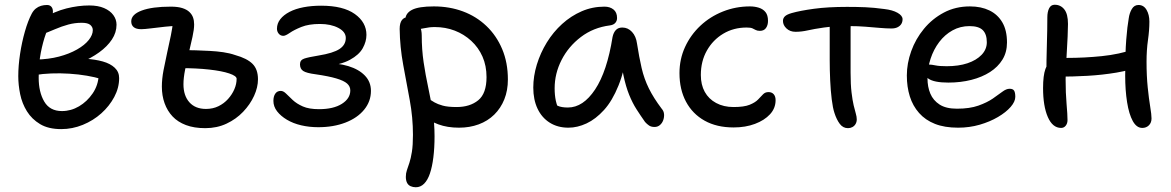

<svg xmlns="http://www.w3.org/2000/svg" viewBox="-20 -528 4936 809"><path d="M238 16Q184 16 149 -5Q114 -26 93.5 -59Q73 -92 65 -131Q57 -170 57 -207Q57 -251 64.5 -300.5Q72 -350 85 -395.5Q98 -441 114 -471Q121 -484 131 -492Q141 -500 153 -503.5Q165 -507 178 -507Q190 -507 196.5 -499.5Q203 -492 203 -479Q203 -464 194 -441Q185 -418 173 -385Q161 -352 152 -306.5Q143 -261 143 -200Q143 -140 166.5 -100Q190 -60 241 -60Q279 -60 313 -80Q347 -100 370.5 -134.5Q394 -169 396 -212L407 -195Q381 -203 346 -209Q311 -215 272 -217.5Q233 -220 195.5 -218.5Q158 -217 130 -212L131 -277Q185 -278 228.5 -289.5Q272 -301 304.5 -319.5Q337 -338 354 -359.5Q371 -381 371 -401Q371 -414 360.5 -423Q350 -432 324 -432Q295 -432 267.5 -424.5Q240 -417 212 -405Q184 -393 150 -380Q136 -376 124.5 -383.5Q113 -391 114 -403Q114 -417 128 -429.5Q142 -442 156 -448Q210 -480 260 -492.5Q310 -505 356 -505Q393 -505 418.5 -494Q444 -483 457.5 -464.5Q471 -446 471 -424Q471 -391 451.5 -361.5Q432 -332 398 -307.5Q364 -283 323 -266Q282 -249 239 -242L246 -281Q296 -283 338.5 -280.5Q381 -278 413 -269Q445 -260 463.5 -242.5Q482 -225 482 -199Q482 -158 461.5 -119.5Q441 -81 407 -50.5Q373 -20 329 -2Q285 16 238 16Z M845 12Q798 12 763.5 -1Q729 -14 707 -37.5Q685 -61 673.5 -93Q662 -125 662 -163Q662 -195 669 -232Q676 -269 684.5 -307Q693 -345 700 -379Q707 -413 709 -438L734 -419Q708 -419 676 -415.5Q644 -412 616 -408.5Q588 -405 575 -405Q554 -405 543.5 -413.5Q533 -422 533 -438Q533 -467 577 -483.5Q621 -500 700 -500Q729 -500 748 -494Q767 -488 778 -477.5Q789 -467 793.5 -454Q798 -441 798 -425Q798 -404 791 -372.5Q784 -341 775.5 -305Q767 -269 760 -234.5Q753 -200 753 -173Q753 -125 778 -97Q803 -69 848 -69Q877 -69 900.5 -80.5Q924 -92 941 -111Q958 -130 967.5 -152Q977 -174 977 -196Q977 -208 946 -218.5Q915 -229 861 -235Q807 -241 737 -241Q720 -241 710.5 -250.5Q701 -260 701 -276Q701 -295 714 -306Q727 -317 751 -317Q776 -317 805 -316Q834 -315 863.5 -313.5Q893 -312 920.5 -308Q948 -304 971 -296Q1021 -282 1044 -259Q1067 -236 1067 -194Q1067 -160 1050.5 -124Q1034 -88 1004.5 -57Q975 -26 934.5 -7Q894 12 845 12Z M1321 8Q1283 8 1249 0Q1215 -8 1189 -23.5Q1163 -39 1147.5 -59Q1132 -79 1132 -103Q1132 -122 1140 -133.5Q1148 -145 1163 -145Q1174 -145 1185.5 -133.5Q1197 -122 1213.5 -106.5Q1230 -91 1256 -79.5Q1282 -68 1324 -68Q1385 -68 1420.5 -90.5Q1456 -113 1456 -147Q1456 -164 1442.5 -176Q1429 -188 1397 -197.5Q1365 -207 1310 -215Q1271 -220 1257.5 -229Q1244 -238 1244 -257Q1244 -275 1261.5 -281Q1279 -287 1322 -294Q1384 -304 1410.5 -321.5Q1437 -339 1437 -368Q1437 -394 1405.5 -410.5Q1374 -427 1328 -427Q1281 -427 1250 -414.5Q1219 -402 1201 -389.5Q1183 -377 1174 -377Q1162 -377 1154.5 -386Q1147 -395 1147 -407Q1147 -429 1161 -447Q1175 -465 1200 -478Q1225 -491 1259 -497.5Q1293 -504 1333 -504Q1426 -504 1475 -469Q1524 -434 1524 -381Q1524 -353 1508.5 -325Q1493 -297 1454.5 -276Q1416 -255 1348 -248L1344 -262Q1403 -263 1447.5 -249.5Q1492 -236 1517.5 -209.5Q1543 -183 1543 -145Q1543 -101 1514.5 -66Q1486 -31 1435.5 -11.5Q1385 8 1321 8Z M1914 10Q1865 10 1827 -4Q1789 -18 1766.5 -39.5Q1744 -61 1744 -86Q1744 -98 1750 -107Q1756 -116 1770 -116Q1780 -116 1789 -110Q1798 -104 1811 -96.5Q1824 -89 1845.5 -83Q1867 -77 1904 -77Q1960 -77 1995 -105.5Q2030 -134 2030 -203Q2030 -251 2013 -289.5Q1996 -328 1965.5 -356Q1935 -384 1896 -399Q1857 -414 1812 -414Q1789 -414 1767 -409Q1745 -404 1729 -404Q1717 -404 1707.5 -409.5Q1698 -415 1693 -425Q1688 -435 1688 -445Q1688 -472 1716 -486.5Q1744 -501 1808 -501Q1874 -501 1930.5 -480Q1987 -459 2029.5 -418.5Q2072 -378 2096 -321Q2120 -264 2120 -193Q2120 -147 2105 -109.5Q2090 -72 2062.5 -45Q2035 -18 1997 -4Q1959 10 1914 10ZM1732 261Q1720 261 1710 256.5Q1700 252 1695 242Q1690 232 1690 217Q1690 202 1694.5 189Q1699 176 1705 158Q1711 140 1715.5 112Q1720 84 1720 40Q1720 -33 1706.5 -106Q1693 -179 1679 -254.5Q1665 -330 1664 -406Q1664 -431 1673.5 -443.5Q1683 -456 1701 -456Q1717 -456 1729.5 -445.5Q1742 -435 1749.5 -417.5Q1757 -400 1757 -379Q1757 -319 1765 -265.5Q1773 -212 1784 -161Q1795 -110 1803 -59Q1811 -8 1811 46Q1811 95 1806 135Q1801 175 1791.5 203Q1782 231 1767 246Q1752 261 1732 261Z M2375 10Q2330 10 2296.5 -11Q2263 -32 2245 -70Q2227 -108 2227 -159Q2227 -207 2242 -256Q2257 -305 2284 -349Q2311 -393 2348.5 -427Q2386 -461 2431 -480.5Q2476 -500 2527 -500Q2550 -500 2565 -488Q2580 -476 2580 -452Q2580 -440 2572.5 -431.5Q2565 -423 2550 -421Q2480 -412 2427.5 -372Q2375 -332 2346 -275Q2317 -218 2317 -156Q2317 -127 2322 -103.5Q2327 -80 2344 -43L2292 -112Q2315 -89 2330.5 -82Q2346 -75 2373 -75Q2437 -75 2487.5 -151Q2538 -227 2561 -372Q2565 -391 2575 -401.5Q2585 -412 2602 -412Q2626 -412 2643 -393.5Q2660 -375 2664 -345Q2673 -287 2683.5 -241.5Q2694 -196 2714 -155.5Q2734 -115 2768 -70Q2777 -60 2778 -47Q2779 -34 2774.5 -21.5Q2770 -9 2760.5 -1Q2751 7 2738 7Q2724 7 2715 1Q2706 -5 2698 -14Q2679 -41 2662 -67.5Q2645 -94 2631 -128.5Q2617 -163 2607 -210.5Q2597 -258 2593 -323L2626 -324Q2612 -232 2586 -167.5Q2560 -103 2525 -64.5Q2490 -26 2451.5 -8Q2413 10 2375 10Z M3071 9Q3000 9 2949 -19.5Q2898 -48 2870.5 -99.5Q2843 -151 2843 -220Q2843 -279 2866.5 -330Q2890 -381 2931 -419.5Q2972 -458 3026 -479.5Q3080 -501 3140 -501Q3160 -501 3177.5 -495.5Q3195 -490 3205.5 -477Q3216 -464 3216 -440Q3216 -422 3207.5 -410Q3199 -398 3182 -398Q3171 -398 3164.5 -401.5Q3158 -405 3150.5 -408.5Q3143 -412 3126 -412Q3071 -412 3027.5 -386Q2984 -360 2958.5 -315Q2933 -270 2933 -212Q2933 -171 2949.5 -141Q2966 -111 2997.5 -94Q3029 -77 3071 -77Q3115 -77 3138.5 -86.5Q3162 -96 3174 -108.5Q3186 -121 3195 -130.5Q3204 -140 3218 -140Q3232 -140 3240 -131Q3248 -122 3248 -106Q3248 -72 3224.5 -46.5Q3201 -21 3161 -6Q3121 9 3071 9Z M3332 -394Q3309 -394 3294 -408Q3279 -422 3279 -440Q3279 -451 3287 -459Q3295 -467 3316 -473Q3351 -483 3409.5 -491Q3468 -499 3549 -499Q3591 -499 3626.5 -497.5Q3662 -496 3706 -490Q3741 -486 3762 -474Q3783 -462 3783 -447Q3783 -436 3778 -427.5Q3773 -419 3762.5 -413.5Q3752 -408 3736 -408Q3715 -408 3686.5 -410.5Q3658 -413 3626 -415.5Q3594 -418 3561 -418Q3493 -418 3451.5 -412Q3410 -406 3383.5 -400Q3357 -394 3332 -394ZM3553 12Q3532 12 3518.5 -6Q3505 -24 3496 -52Q3489 -73 3484.5 -109.5Q3480 -146 3478 -189.5Q3476 -233 3476 -274Q3476 -329 3476 -371.5Q3476 -414 3476 -442L3565 -448Q3564 -431 3564 -405.5Q3564 -380 3564 -348.5Q3564 -317 3564 -284.5Q3564 -252 3564 -222Q3564 -172 3568 -138.5Q3572 -105 3577 -84Q3582 -63 3586 -49.5Q3590 -36 3590 -25Q3590 -14 3585 -5.5Q3580 3 3571.5 7.5Q3563 12 3553 12Z M4017 10Q3960 10 3919.5 -6Q3879 -22 3852.5 -52Q3826 -82 3813.5 -122Q3801 -162 3801 -210Q3801 -261 3819.5 -312.5Q3838 -364 3873 -406.5Q3908 -449 3957 -475Q4006 -501 4067 -501Q4114 -501 4149 -484Q4184 -467 4203.5 -433.5Q4223 -400 4223 -349Q4223 -308 4204 -277Q4185 -246 4151.5 -224.5Q4118 -203 4073 -191.5Q4028 -180 3976 -180Q3916 -180 3892 -196.5Q3868 -213 3868 -233Q3868 -245 3874 -250.5Q3880 -256 3894 -256Q3905 -256 3921.5 -252.5Q3938 -249 3969 -249Q4019 -249 4056.5 -261.5Q4094 -274 4116 -297Q4138 -320 4138 -350Q4138 -384 4121 -401Q4104 -418 4065 -418Q4026 -418 3993.5 -400Q3961 -382 3937.5 -351Q3914 -320 3901 -280.5Q3888 -241 3888 -198Q3888 -162 3900 -133.5Q3912 -105 3939 -87.5Q3966 -70 4012 -70Q4066 -70 4102.5 -83Q4139 -96 4163 -112.5Q4187 -129 4203.5 -141.5Q4220 -154 4234 -154Q4248 -154 4253 -146Q4258 -138 4258 -120Q4258 -100 4238.5 -77.5Q4219 -55 4185 -35Q4151 -15 4108 -2.5Q4065 10 4017 10Z M4451 11Q4415 11 4395 -35Q4375 -81 4375 -157Q4375 -210 4385 -237.5Q4395 -265 4413 -275Q4423 -281 4438.5 -282.5Q4454 -284 4476 -284Q4549 -284 4622.5 -291.5Q4696 -299 4760 -321L4792 -252Q4744 -232 4684 -222Q4624 -212 4561.5 -208.5Q4499 -205 4441 -205L4389 -214Q4389 -273 4391 -338Q4393 -403 4393 -455Q4393 -478 4400.5 -493Q4408 -508 4424 -508Q4449 -508 4464.5 -488.5Q4480 -469 4480 -427Q4480 -405 4478.5 -374Q4477 -343 4475 -309Q4473 -275 4471.5 -244.5Q4470 -214 4470 -194Q4470 -136 4474 -90.5Q4478 -45 4478 -22Q4478 -8 4470.5 1.5Q4463 11 4451 11ZM4793 11Q4769 11 4753 -18Q4737 -47 4729 -97.5Q4721 -148 4721 -209Q4721 -305 4725.5 -361.5Q4730 -418 4736 -451Q4739 -473 4749 -490Q4759 -507 4777 -507Q4799 -507 4811 -486.5Q4823 -466 4823 -437Q4823 -401 4817 -359Q4811 -317 4811 -268Q4811 -208 4816 -159.5Q4821 -111 4826.5 -78Q4832 -45 4832 -29Q4832 -11 4821 0Q4810 11 4793 11Z"/></svg>

Font: Shantell Sans
Style: Regular
Weight: 400
Designer: Stephen Nixon, Anya Danilova, Shantell Martin
Foundry: Arrow Type
Version: Version 1.008;[ac192a2d6]